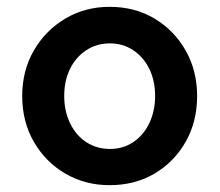

<svg xmlns="http://www.w3.org/2000/svg" viewBox="-20 -533 643 562"><path d="M301 9Q229 9 171 -25Q113 -59 79 -118Q45 -177 45 -252Q45 -326 79 -385Q113 -444 171 -478.5Q229 -513 301 -513Q375 -513 432.5 -478.5Q490 -444 523.5 -385Q557 -326 557 -252Q557 -177 523.5 -118Q490 -59 432.5 -25Q375 9 301 9ZM302 -97Q340 -97 370 -117Q400 -137 417 -172.5Q434 -208 434 -252Q434 -297 417 -331.5Q400 -366 370 -386Q340 -406 302 -406Q263 -406 232.5 -386Q202 -366 185 -331.5Q168 -297 168 -252Q168 -208 185 -172.5Q202 -137 232.5 -117Q263 -97 302 -97Z"/></svg>

Font: Red Hat Text SemiBold
Style: Regular
Weight: 600
Designer: Pentagram, MCKL
Foundry: MCKL
Version: Version 1.030